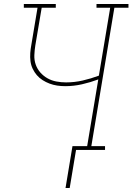

<svg xmlns="http://www.w3.org/2000/svg" viewBox="-20 -755 667 967"><path d="M310 192 345 -19H419L475 -355Q435 -340 393 -330.5Q351 -321 309 -321Q288 -321 268 -324Q248 -327 229.5 -334Q211 -341 194.5 -351.5Q178 -362 165.5 -376.5Q153 -391 144.5 -409Q136 -427 133.5 -447Q131 -467 132.5 -488Q134 -509 138 -530L169 -716H100V-735H261V-716H190L158 -527Q154 -502 153 -477Q152 -452 160 -429.5Q168 -407 183.5 -389.5Q199 -372 219.5 -360.5Q240 -349 264 -344.5Q288 -340 313 -340Q355 -340 396.5 -349.5Q438 -359 478 -374L535 -716H466V-735H627V-716H556L440 -19H509V0H363L331 192Z"/></svg>

Font: Iosevka Slab ThExObl
Style: Regular
Weight: 100
Width: 7
Italic angle: -9°
Monospace: yes
Designer: Belleve Invis
Foundry: Belleve Invis
Version: Version 11.1.1; ttfautohint (v1.8.3)